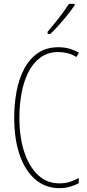

<svg xmlns="http://www.w3.org/2000/svg" viewBox="-20 -970 455 1000"><path d="M285 -699Q229 -699 190 -670Q151 -641 127 -592.5Q103 -544 92 -483Q81 -422 81 -357Q81 -255 106.5 -178Q132 -101 178.5 -58Q225 -15 289 -15Q323 -15 349 -24.5Q375 -34 390 -43V-16Q371 -5 344.5 2.5Q318 10 289 10Q218 10 165 -34.5Q112 -79 83 -161.5Q54 -244 54 -358Q54 -429 66.5 -495Q79 -561 106.5 -612.5Q134 -664 178 -694Q222 -724 285 -724Q341 -724 391 -696L378 -673Q354 -688 329.5 -693.5Q305 -699 285 -699ZM369 -943Q353 -919 330.5 -891Q308 -863 285 -837.5Q262 -812 242 -793H228V-805Q262 -845 288 -878Q314 -911 339 -950H369Z"/></svg>

Font: Noto Sans Lao UI ExtCond Thin
Style: Regular
Weight: 100
Width: 2
Designer: Monotype Design Team
Foundry: Monotype Imaging Inc.
Version: Version 2.000; ttfautohint (v1.8.4.7-5d5b)